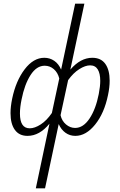

<svg xmlns="http://www.w3.org/2000/svg" viewBox="-20 -731 649 1040"><path d="M574 -294Q574 -258 565 -216Q545 -118 495.5 -56.5Q446 5 388 5Q358 5 334.5 -12Q311 -29 298 -59L224 289H174L248 -61Q194 5 129 5Q84 5 60.5 -27.5Q37 -60 37 -118Q37 -154 46 -197Q66 -293 113.5 -355.5Q161 -418 220 -418Q250 -418 274 -401.5Q298 -385 311 -354L387 -711H437L361 -354Q416 -418 480 -418Q527 -418 550.5 -385Q574 -352 574 -294ZM523 -293Q523 -333 509.5 -355Q496 -377 468 -377Q442 -377 409.5 -356.5Q377 -336 349 -297L308 -107Q315 -76 337.5 -57Q360 -38 387 -38Q431 -38 465 -89Q499 -140 515 -222Q523 -264 523 -293ZM261 -119 301 -306Q293 -338 271.5 -356.5Q250 -375 222 -375Q178 -375 145.5 -324.5Q113 -274 97 -193Q88 -150 88 -116Q88 -36 141 -36Q168 -36 200.5 -57Q233 -78 261 -119Z"/></svg>

Font: Ysabeau Semilight
Style: Italic
Weight: 300
Italic angle: -12°
Designer: Christian Thalmann (Catharsis Fonts)
Version: Version 0.003